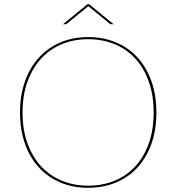

<svg xmlns="http://www.w3.org/2000/svg" viewBox="-20 -884 837 911"><path d="M519 -769H509Q506.5 -769 504 -769.8Q501.5 -770.5 499 -773L401 -853L399 -855L397 -853L299 -773Q294.5 -769 289 -769H279L395 -864H403ZM722 -350Q722 -267 698.2 -201Q674.5 -135 631.8 -88.8Q589 -42.5 529.5 -17.8Q470 7 398 7Q326.5 7 267.2 -17.8Q208 -42.5 165.2 -88.8Q122.5 -135 98.8 -201Q75 -267 75 -350Q75 -432.5 98.8 -498.8Q122.5 -565 165.2 -611.5Q208 -658 267.2 -683Q326.5 -708 398 -708Q470 -708 529.5 -683.2Q589 -658.5 631.8 -612Q674.5 -565.5 698.2 -499.2Q722 -433 722 -350ZM709 -350Q709 -431.5 686.2 -496Q663.5 -560.5 622.5 -605.5Q581.5 -650.5 524.2 -674.2Q467 -698 398 -698Q330 -698 273 -674.2Q216 -650.5 174.8 -605.5Q133.5 -560.5 110.2 -496Q87 -431.5 87 -350Q87 -268.5 110.2 -204.2Q133.5 -140 174.8 -95.2Q216 -50.5 273 -26.8Q330 -3 398 -3Q467 -3 524.2 -26.8Q581.5 -50.5 622.5 -95.2Q663.5 -140 686.2 -204.2Q709 -268.5 709 -350Z"/></svg>

Font: Lato Hairline
Style: Regular
Weight: 250
Designer: Lukasz Dziedzic
Foundry: Lukasz Dziedzic
Version: Version 1.104; Western+Polish opensource